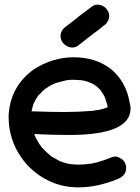

<svg xmlns="http://www.w3.org/2000/svg" viewBox="-20 -790 602 828"><path d="M319 18Q190 18 97 -79Q17 -169 17 -289Q23 -417 126 -491Q207 -543 298 -543Q394 -543 460 -491Q524 -437 539 -348Q543 -335 543 -322Q543 -208 278 -208Q202 -208 128 -212L130 -205L137 -191L149 -170L158 -158V-157Q175 -138 196 -120L201 -116L236 -96Q237 -96 239 -95Q241 -94 243 -93.5Q245 -93 246 -92Q260 -87 278 -83Q283 -83 285 -82L315 -80Q334 -80 353 -82Q358 -82 358 -83Q390 -83 462 -112Q469 -115 477 -115Q488 -115 502 -106Q524 -92 524 -65Q524 -33 488 -18Q399 18 319 18ZM258 -307Q318 -307 378 -312Q382 -313 387 -313Q387 -314 389 -314Q420 -317 443 -327H444Q444 -338 434 -365Q434 -368 432 -370V-371Q423 -389 416 -397V-398Q408 -408 398 -416L396 -418Q383 -428 370 -433L365 -435Q348 -442 331 -444L299 -446Q277 -446 267 -444L236 -436Q207 -430 177 -408Q174 -408 171 -403H170Q163 -397 157 -390L145 -378Q133 -360 127 -348V-347Q127 -346 126 -346Q122 -336 120 -326.5Q118 -317 116 -310Q199 -307 258 -307ZM400 -657 397 -655H396Q389 -649 381 -644Q380 -643 380 -642Q377 -640 375 -639Q345 -615 315 -592Q304 -585 292 -585Q285 -585 278 -587Q258 -594 248 -610Q241 -622 241 -635Q241 -641 243 -648Q249 -666 266 -677Q278 -686 291 -696Q295 -699 297 -701L313 -713L317 -717Q347 -740 378 -763Q389 -770 401 -770Q407 -770 414 -768Q434 -762 444 -745Q451 -734 451 -721Q451 -715 449 -708Q443 -689 427 -679Q414 -669 402 -659Z"/></svg>

Font: Bad Comic
Style: Regular
Weight: 400
Designer: GGBotNet
Foundry: f0n7
Version: 0.9